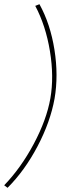

<svg xmlns="http://www.w3.org/2000/svg" viewBox="-49 -732 358 915"><path d="M211 -262Q191 -151 130 -35Q69 81 -13 163L-29 151Q51 68 112 -46.5Q173 -161 191 -263Q209 -366 189 -488Q169 -610 119 -704L139 -712Q191 -618 210.5 -495Q230 -372 211 -262Z"/></svg>

Font: Fixel Italic Variable Display Thin
Style: Italic
Weight: 100
Italic angle: -10°
Designer: AlfaBravo + MacPaw
Foundry: Kyrylo Tkachov, Marchela Mozhyna, Serhii Makarenko, Maria Weinstein, Zakhar Kryvoshyya
Version: Version 1.210;Glyphs 3.2 (3217)